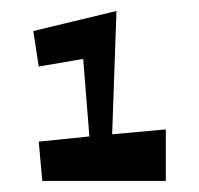

<svg xmlns="http://www.w3.org/2000/svg" viewBox="-20 -574 359 346"><path d="M278.8 -248H56.2L49.8 -318.8L141.1 -328.1L129.9 -467.8L49.8 -454.1L40 -518.1L189.9 -554.2L182.1 -332L278.8 -340.8Z"/></svg>

Font: Peralta
Style: Regular
Weight: 400
Designer: Astigmatic (AOETI)
Foundry: Astigmatic (AOETI)
Version: Version 1.000